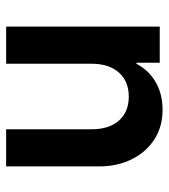

<svg xmlns="http://www.w3.org/2000/svg" viewBox="18 -567 549 625"><g transform="rotate(90 292.5 -254.5)"><path d="M66.7 0V-500H184.2V-424.2H187.5Q209.2 -465 247.9 -487.1Q286.7 -509.2 337.5 -509.2Q392.5 -509.2 433.8 -482.5Q475 -455.8 498.3 -409.2Q521.7 -362.5 521.7 -301.7V0H400.8V-278.3Q400.8 -335 372.5 -367.1Q344.2 -399.2 294.2 -399.2Q245 -399.2 216.2 -367.1Q187.5 -335 187.5 -278.3V0Z"/></g></svg>

Font: Funnel Sans Light SemiBold
Style: Regular
Weight: 600
Version: Version 1.000